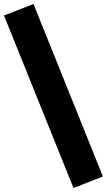

<svg xmlns="http://www.w3.org/2000/svg" viewBox="-32 -825 534 960"><path d="M335.5 115 -12 -747.5 135.5 -805 482.5 57.5Z"/></svg>

Font: Geologica Roman ExtraBold
Style: Regular
Weight: 800
Designer: Sindre Bremnes, Frode Helland
Foundry: Monokrom Skriftforlag AS
Version: Version 1.010;gftools[0.9.28]